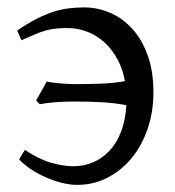

<svg xmlns="http://www.w3.org/2000/svg" viewBox="-20 -489 477 523"><path d="M190.4 14.6Q171.4 14.6 149.4 9.3Q127.4 3.9 106.2 -5.4Q85 -14.6 65.4 -27.3Q45.9 -40 32.2 -54.7Q35.2 -60.5 39.6 -67.6Q43.9 -74.7 47.9 -80.6Q85 -55.7 118.4 -45.9Q151.9 -36.1 179.7 -36.1Q208.5 -36.1 233.6 -46.9Q258.8 -57.6 278.3 -78.4Q297.9 -99.1 309.8 -130.4Q321.8 -161.6 324.2 -202.6Q307.1 -205.6 291.5 -207.5Q275.9 -209.5 259 -210.4Q242.2 -211.4 222.7 -211.9Q203.1 -212.4 178.7 -212.4Q166.5 -212.4 153.6 -211.9Q140.6 -211.4 128.7 -210.4Q116.7 -209.5 106.2 -208Q95.7 -206.5 88.4 -205.1L78.6 -215.3L107.4 -267.1Q114.3 -265.1 124.3 -263.9Q134.3 -262.7 145 -261.7Q155.8 -260.7 166 -260.3Q176.3 -259.8 184.1 -259.8Q231.4 -259.8 263.7 -261.5Q295.9 -263.2 320.3 -268.1Q314.5 -300.3 300.3 -326.9Q286.1 -353.5 265.6 -372.6Q245.1 -391.6 219 -402.1Q192.9 -412.6 162.6 -412.6Q145 -412.6 131.8 -411.1Q118.7 -409.7 105 -406Q91.3 -402.3 75.9 -395.8Q60.5 -389.2 38.6 -379.4L26.9 -405.8Q54.7 -424.8 78.4 -437Q102.1 -449.2 123.5 -456.3Q145 -463.4 166 -466.1Q187 -468.8 210 -468.8Q245.6 -468.8 279.5 -454.3Q313.5 -439.9 339.8 -411.1Q366.2 -382.3 382.1 -338.9Q397.9 -295.4 397.9 -237.3Q397.9 -184.6 382.3 -138.7Q366.7 -92.8 338.9 -58.8Q311 -24.9 272.9 -5.1Q234.9 14.6 190.4 14.6Z"/></svg>

Font: Gentium Plus
Style: Regular
Weight: 400
Designer: J. Victor Gaultney, Annie Olsen, Iska Routamaa
Foundry: SIL International
Version: Version 1.510